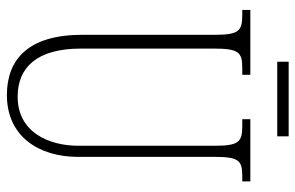

<svg xmlns="http://www.w3.org/2000/svg" viewBox="-174 -694 878 571"><g transform="rotate(90 265.5 -409.0)"><path d="M164 -794H386V-828H164ZM263 10C387 10 447 -86 447 -201V-606C447 -679 457 -690 504 -690H520V-714H335V-690H356C403 -690 414 -679 414 -607V-203C414 -115 374 -22 268 -22C182 -22 125 -78 125 -210V-605C125 -680 136 -690 183 -690H203V-714H10V-690H26C73 -690 84 -679 84 -608V-214C84 -55 156 10 263 10Z"/></g></svg>

Font: Noto Serif Armenian ExtraCondensed ExtraLight
Style: Regular
Weight: 200
Width: 2
Designer: Monotype Design Team
Foundry: Monotype Imaging Inc.
Version: Version 2.008